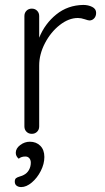

<svg xmlns="http://www.w3.org/2000/svg" viewBox="-20 -543 425 779"><path d="M370 -491Q370 -477 362 -468.5Q354 -460 343 -460Q338 -460 323.5 -465Q309 -470 296 -470Q259 -470 222.5 -441.5Q186 -413 162.5 -368Q139 -323 139 -277V-30Q139 -17 130.5 -8.5Q122 0 109 0Q96 0 87.5 -8.5Q79 -17 79 -30V-478Q79 -491 87.5 -499.5Q96 -508 109 -508Q122 -508 130.5 -499.5Q139 -491 139 -478V-390Q162 -447 208.5 -484.5Q255 -522 318 -523Q338 -523 354 -515Q370 -507 370 -491ZM66 216Q55 216 47.5 210.5Q40 205 40 194Q40 184 45 180Q50 176 60.5 173Q71 170 76 167Q90 160 97.5 146.5Q105 133 105 117Q105 106 99 99Q93 92 83 92Q66 92 56 101Q44 91 44 77Q44 59 62 45.5Q80 32 101 32Q127 32 143.5 48.5Q160 65 160 94Q160 122 145.5 150.5Q131 179 109 197.5Q87 216 66 216Z"/></svg>

Font: Quicksand
Style: Regular
Weight: 400
Designer: Andrew Paglinawan
Foundry: Andrew Paglinawan
Version: Version 3.000